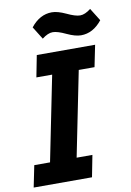

<svg xmlns="http://www.w3.org/2000/svg" viewBox="-102 -970 705 1031"><g transform="rotate(-10 250.0 -455.0)"><path d="M389 -761Q358 -761 313 -782Q267 -804 241 -804Q215 -804 183 -779L140 -848Q189 -910 255 -910Q286 -910 331 -889Q377 -867 403 -867Q429 -867 461 -892L504 -823Q455 -761 389 -761ZM314 0H-4L20 -118H106L199 -580H113L136 -698H454L430 -580H344L251 -118H337Z"/></g></svg>

Font: Aneliza
Style: Bold Italic
Weight: 700
Italic angle: -11.31°
Designer: Mike Abbink, Paul van der Laan, Pieter van Rosmalen
Foundry: Bold Monday
Version: Version 3.0